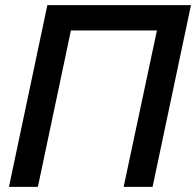

<svg xmlns="http://www.w3.org/2000/svg" viewBox="-20 -730 766 750"><path d="M15 0 165 -710H726L576 0H463L593 -611H257L128 0Z"/></svg>

Font: Raleway SemiBold
Style: Italic
Weight: 600
Italic angle: -12°
Designer: Matt McInerney, Pablo Impallari, Rodrigo Fuenzalida
Foundry: Matt McInerney, Pablo Impallari, Rodrigo Fuenzalida
Version: Version 4.026